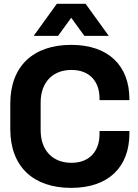

<svg xmlns="http://www.w3.org/2000/svg" viewBox="-20 -944 706 980"><path d="M343.5 15C533.5 15 640.5 -91 640.5 -262.5V-275.5H488V-259C488 -177 441 -113 344.5 -113C247.5 -113 187.5 -178 187.5 -278.5V-421.5C187.5 -522 247.5 -587 344.5 -587C441 -587 488 -524.5 488 -441.5V-433H640.5V-438C640.5 -609 533.5 -715 343.5 -715C150.5 -715 32.5 -607.5 32.5 -414.5V-285.5C32.5 -92.5 150.5 15 343.5 15ZM270 -924.5 152 -761H276.5L343.5 -853.5L410.5 -761H535L417 -924.5Z"/></svg>

Font: MCL Standard Bold
Style: Regular
Weight: 700
Designer: Květoslav Bartoš
Foundry: Florian Karsten
Version: Version 1.001;Glyphs 3.2.3 (3260)